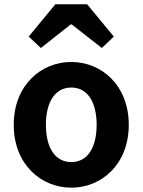

<svg xmlns="http://www.w3.org/2000/svg" viewBox="-20 -863 666 897"><path d="M313.3 13.8C453.3 13.8 581.6 -94.2 581.6 -279.9C581.6 -465.5 453.3 -573.5 313.3 -573.5C172.5 -573.5 44.2 -465.5 44.2 -279.9C44.2 -94.2 172.5 13.8 313.3 13.8ZM313.3 -105.8C236.4 -105.8 194.5 -174.2 194.5 -279.9C194.5 -385.2 236.4 -454 313.3 -454C389.4 -454 431.5 -385.2 431.5 -279.9C431.5 -174.2 389.4 -105.8 313.3 -105.8ZM114 -692.1 170.9 -638.8 310.3 -748.8H315.3L455.7 -638.8L511.8 -692.1L387.2 -843H238.6Z"/></svg>

Font: Source Han Sans JP VF
Style: Regular
Weight: 250
Designer: Ryoko NISHIZUKA 西塚涼子 (kana, bopomofo & ideographs); Paul D. Hunt (Latin, Greek & Cyrillic); Sandoll Communications 산돌커뮤니
Foundry: Adobe
Version: Version 2.004;hotconv 1.0.118;makeotfexe 2.5.65603